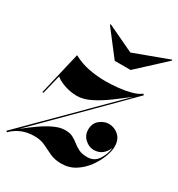

<svg xmlns="http://www.w3.org/2000/svg" viewBox="-192 -776 832 895"><g transform="rotate(30 224.0 -329.0)"><path d="M288.8 -599.9 473.4 -668.2 476.3 -664.8 330.6 -530H245.1L141.4 -664.8L144.3 -668.2ZM25.9 -234.9 80.1 -465.1Q120.8 -442.9 165.2 -434.4Q209.5 -426 255.1 -426Q284.2 -426 319.6 -429.4Q355 -432.9 387 -441.2Q418.9 -449.5 437.5 -464.1L442.9 -458.5L18.6 -33Q50.5 -58.6 83.6 -81.9Q116.7 -105.2 148.4 -120.1Q180.2 -135 208 -135Q233.6 -135 250 -126.2Q266.4 -117.4 280.3 -106Q294.2 -94.5 312 -85.7Q329.8 -76.9 357.9 -76.9Q395.3 -76.9 415.5 -107.5Q435.8 -138.2 439 -174.3Q431.4 -152.1 413.3 -136.6Q395.3 -121.1 366.9 -121.1Q341.6 -121.1 319.8 -141.1Q298.1 -161.1 298.1 -190.9Q298.1 -224.9 320.9 -243.4Q343.8 -262 369.9 -262Q399.7 -262 422.4 -241.5Q445.1 -220.9 445.1 -182.6Q445.1 -160.2 433.2 -127.8Q421.4 -95.5 398.6 -64Q375.7 -32.5 342.9 -11.4Q310.1 9.8 268.1 9.8Q232.7 9.8 206.8 -2.4Q180.9 -14.6 155.9 -26.9Q130.9 -39.1 97.9 -39.1Q24.9 -39.1 -23.9 9.8L-28.8 4.9L-28.3 4.4L-29.3 4.9L404.3 -428.2Q364.7 -397 324.6 -367.6Q284.4 -338.1 246.1 -319.1Q207.8 -300 173.8 -300Q140.9 -300 108.8 -310.4Q76.7 -320.8 57.1 -337.2L32 -234.9Z"/></g></svg>

Font: Bodoni* 36
Style: Bold Italic
Weight: 700
Italic angle: -13°
Version: Version 2.000; ttfautohint (v1.8.1)